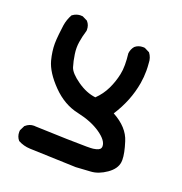

<svg xmlns="http://www.w3.org/2000/svg" viewBox="-108 -534 716 757"><g transform="rotate(20 250.0 -155.5)"><path d="M33.2 74.2Q33.2 71.3 33.7 66.9L44.4 45.4L45.4 44.9Q60.5 31.2 80.6 31.2Q83.5 31.2 86.4 31.7Q244.1 37.6 302.2 37.6Q322.3 37.6 329.8 36.6Q337.4 35.6 342.3 34.2Q352.1 31.7 356.7 27.1Q361.3 22.5 361.3 15.1Q361.3 -9.3 322.8 -35.9Q284.2 -62.5 225.1 -75.2Q165 -87.9 116.2 -137.7Q67.4 -187.5 55.2 -232.9Q45.9 -269 45.9 -300.8Q45.9 -316.9 48.6 -342Q51.3 -367.2 53.2 -379.9Q57.1 -405.3 69.8 -428.2Q79.6 -435.5 88.4 -438Q97.2 -440.4 102.8 -440.4Q108.4 -440.4 112.8 -439.9L134.3 -429.2L134.8 -428.2Q146.5 -415 146.5 -395.5Q146.5 -389.6 145.5 -388.2Q138.2 -364.7 134.3 -339.8Q130.4 -315.4 134.3 -289.1Q138.2 -261.7 145.5 -237.8Q152.8 -215.3 191.4 -188.2Q230 -161.1 268.6 -156.7Q293.9 -181.2 308.8 -212.2Q323.7 -243.2 330.6 -276.4Q334.5 -294.4 334.5 -316.7Q334.5 -338.9 331.5 -364.3Q333.5 -382.3 344.7 -395.5Q358.4 -407.2 377.9 -407.2Q380.9 -407.2 385.3 -406.7L406.7 -396Q420.4 -377.9 420.4 -355Q421.9 -339.4 421.9 -324.2Q421.9 -297.4 417.5 -271Q404.3 -192.9 358.4 -122.1Q422.4 -87.4 438.5 -34.2Q453.1 11.7 453.1 38.6Q453.1 43.5 452.6 47.9Q449.2 77.1 416.5 99.9Q383.8 122.6 352.1 124.5L290 128.4L95.7 121.6Q68.8 120.6 45.4 107.9Q33.2 93.8 33.2 74.2Z"/></g></svg>

Font: Bakudai
Style: Medium
Weight: 500
Version: Version 1.48